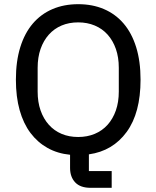

<svg xmlns="http://www.w3.org/2000/svg" viewBox="-20 -730 748 918"><path d="M514 168H413Q364 168 339.5 142Q315 116 315 73V10Q255 4 207.5 -22.5Q160 -49 126 -94Q92 -139 74 -203Q56 -267 56 -349Q56 -437 77 -504.5Q98 -572 137 -617.5Q176 -663 231 -686.5Q286 -710 354 -710Q422 -710 477 -686.5Q532 -663 571 -617.5Q610 -572 631 -504.5Q652 -437 652 -349Q652 -190 585.5 -99Q519 -8 405 8V88H514ZM354 -75Q397 -75 433 -90Q469 -105 494.5 -133.5Q520 -162 534 -202Q548 -242 548 -292V-406Q548 -456 534 -496Q520 -536 494.5 -564.5Q469 -593 433 -608Q397 -623 354 -623Q310 -623 274.5 -608Q239 -593 213.5 -564.5Q188 -536 174 -496Q160 -456 160 -406V-292Q160 -242 174 -202Q188 -162 213.5 -133.5Q239 -105 274.5 -90Q310 -75 354 -75Z"/></svg>

Font: IBM Plex Sans Devanagari Text
Style: Regular
Weight: 450
Designer: Mike Abbink, Paul van der Laan, Pieter van Rosmalen, Erin McLaughlin
Foundry: Bold Monday
Version: Version 1.1